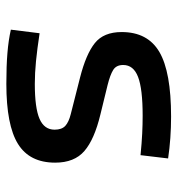

<svg xmlns="http://www.w3.org/2000/svg" viewBox="4 -572 577 626"><g transform="rotate(90 293.0 -258.5)"><path d="M252.9 9.8Q194.3 9.8 152.6 6.3Q110.8 2.9 76.2 -4.9L87.9 -98.6Q139.2 -90.8 178.5 -86.9Q217.8 -83 252.9 -83Q331.5 -83 366.9 -98.4Q402.3 -113.8 402.3 -147.5Q402.3 -170.9 389.9 -182.4Q377.4 -193.8 351.6 -200.2L232.4 -230.5Q155.8 -250 119.9 -278.8Q84 -307.6 84 -366.2Q84 -451.2 149.2 -489.3Q214.4 -527.3 359.4 -527.3Q430.7 -527.3 496.1 -517.6L485.4 -427.7Q445.8 -431.6 415.5 -433.1Q385.3 -434.6 356.4 -434.6Q269.5 -434.6 230.5 -419.7Q191.4 -404.8 191.4 -371.1Q191.4 -348.6 207.5 -338.6Q223.6 -328.6 256.8 -320.3L352.5 -296.9Q434.1 -277.3 471.9 -244.6Q509.8 -211.9 509.8 -149.4Q509.8 -65.9 448.7 -28.1Q387.7 9.8 252.9 9.8Z"/></g></svg>

Font: Caskaydia Cove
Style: Regular
Weight: 400
Monospace: yes
Designer: Aaron Bell
Foundry: Saja Typeworks
Version: Version 4.300; ttfautohint (v1.8.3)